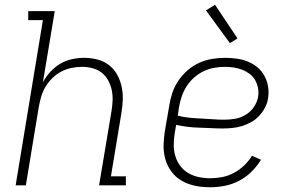

<svg xmlns="http://www.w3.org/2000/svg" viewBox="-20 -782 1240 810"><path d="M46 0 161 -697H99V-735H211L161 -435Q174 -459 193 -479.5Q212 -500 235 -513.5Q258 -527 284 -532.5Q310 -538 335 -538Q364 -538 391 -531Q418 -524 439.5 -507.5Q461 -491 474 -467.5Q487 -444 493 -417Q499 -390 498 -361.5Q497 -333 492 -304L448 -38H511V0H398L450 -311Q454 -334 455 -357Q456 -380 451.5 -401.5Q447 -423 436.5 -442.5Q426 -462 409.5 -475Q393 -488 371 -494Q349 -500 326 -500Q304 -500 282 -495.5Q260 -491 239.5 -480.5Q219 -470 202 -453.5Q185 -437 173 -417.5Q161 -398 154.5 -376.5Q148 -355 144 -333L89 0Z M867 8Q844 8 821 5Q798 2 777 -5.5Q756 -13 738 -25Q720 -37 706.5 -54Q693 -71 684.5 -91Q676 -111 672.5 -133.5Q669 -156 670.5 -179.5Q672 -203 675 -226L694 -336Q698 -363 707 -390Q716 -417 732.5 -441.5Q749 -466 771.5 -485.5Q794 -505 820.5 -517Q847 -529 875 -533.5Q903 -538 930 -538Q955 -538 979.5 -534.5Q1004 -531 1026 -522Q1048 -513 1066 -498Q1084 -483 1095.5 -462Q1107 -441 1111 -416.5Q1115 -392 1111 -368Q1108 -347 1098 -328Q1088 -309 1073 -293Q1058 -277 1039 -266.5Q1020 -256 1000 -250Q980 -244 959.5 -242Q939 -240 919 -240Q894 -240 869 -241.5Q844 -243 819.5 -243.5Q795 -244 771 -247Q747 -250 723 -255L717 -219Q713 -195 713 -170Q713 -145 720 -122.5Q727 -100 741 -81.5Q755 -63 775 -51.5Q795 -40 818.5 -35Q842 -30 867 -30Q892 -30 917.5 -35Q943 -40 966.5 -52.5Q990 -65 1009.5 -83.5Q1029 -102 1043 -125L1081 -108Q1064 -80 1040.5 -57Q1017 -34 988 -19Q959 -4 928 2Q897 8 867 8ZM926 -277Q949 -277 972 -281Q995 -285 1016 -297.5Q1037 -310 1051 -330.5Q1065 -351 1069 -374Q1072 -392 1068.5 -410.5Q1065 -429 1056 -444.5Q1047 -460 1033 -470.5Q1019 -481 1002.5 -487.5Q986 -494 967 -497Q948 -500 930 -500Q907 -500 884 -496Q861 -492 839 -481.5Q817 -471 798.5 -454.5Q780 -438 767 -417.5Q754 -397 746.5 -374.5Q739 -352 735 -329L730 -294Q753 -288 777.5 -285.5Q802 -283 827 -282Q852 -281 876.5 -279Q901 -277 926 -277ZM950 -600 849 -738 887 -762 982 -620Z"/></svg>

Font: Iosevka Curly Slab XLtEx
Style: Italic
Weight: 200
Width: 7
Italic angle: -9°
Monospace: yes
Designer: Belleve Invis
Foundry: Belleve Invis
Version: Version 11.1.0; ttfautohint (v1.8.3)